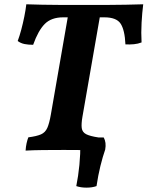

<svg xmlns="http://www.w3.org/2000/svg" viewBox="-20 -699 688 895"><path d="M274.4 -618.2Q219.4 -618.2 188.7 -587.4Q158.1 -556.6 134.5 -490.2Q112.2 -490.2 94.5 -493.7Q76.7 -497.2 62.5 -507.8Q71 -530.4 79.1 -560.5Q87.1 -590.6 93.4 -622Q99.7 -653.4 102.7 -679Q137.4 -678 176.9 -677Q216.4 -676 264.7 -676Q313 -676 372.5 -676Q430.7 -676 477.9 -676Q525.1 -676 566.6 -677Q608.1 -678 647.6 -679Q642.7 -640.9 640 -593.6Q637.3 -546.3 639.9 -501.2Q623.1 -494.6 604.3 -492.9Q585.5 -491.1 564.7 -492.1Q561.6 -559.5 542.1 -588.9Q522.7 -618.2 466.4 -618.2ZM300.4 -644.8H449.7L364.5 -155.9Q358.5 -121.7 361 -102.3Q363.5 -82.9 381.3 -73.6Q399.1 -64.3 438.8 -58.3Q441.9 -43.6 442.6 -27.9Q443.4 -12.1 441.4 3Q409.3 1 366.7 0.5Q324 0 277.9 0Q227.1 0 180.4 0.5Q133.6 1 99.3 3Q100.4 -15.2 103.9 -31.1Q107.5 -47.1 112.1 -58.8Q150.8 -63.8 170.9 -72.6Q191 -81.3 200.6 -103Q210.1 -124.6 217.2 -165.9ZM335.6 168.5Q345 121.8 350.1 69.8Q355.1 17.7 354.6 -30.7L391.9 -58.3H463.4Q476.4 -34.9 470.4 -1.9Q458.8 31.3 448 75Q437.3 118.8 429.9 168.5Q409.6 175.7 383.2 175.7Q356.9 175.7 335.6 168.5Z"/></svg>

Font: Vollkorn
Style: Italic
Weight: 400
Italic angle: -11°
Designer: Friedrich Althausen
Foundry: Friedrich Althausen
Version: Version 5.001